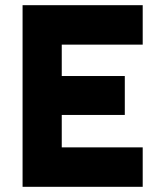

<svg xmlns="http://www.w3.org/2000/svg" viewBox="-20 -720 627 740"><path d="M67 0H530V-152H218V-277H461V-427H218V-548H530V-700H67Z"/></svg>

Font: Unageo
Style: ExtraBold
Weight: 800
Designer: Richard Sepsi
Foundry: Richard Sepsi
Version: Version 2.000